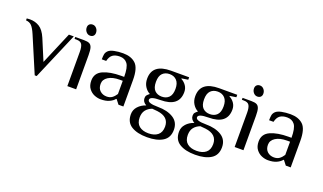

<svg xmlns="http://www.w3.org/2000/svg" viewBox="-85 -1142 3101 1845"><g transform="rotate(20 1465.0 -219.5)"><path d="M99 -355Q75 -411 53 -433.5Q31 -456 -5 -458V-478Q0 -478 9.5 -479Q19 -480 29 -480Q82 -480 125 -453.5Q168 -427 199 -355L289 -140L429 -470H479L274 10H254Z M566 -594Q566 -615 578.5 -627Q591 -639 612 -639Q635 -639 651.5 -620Q668 -601 668 -575Q668 -554 655.5 -542Q643 -530 622 -530Q599 -530 582.5 -549Q566 -568 566 -594ZM584 -350Q584 -401 570 -425.5Q556 -450 514 -450H494V-470H584Q621 -470 639.5 -460.5Q658 -451 666 -426Q674 -401 674 -350V0H584Z M782 -130Q782 -206 852.5 -238Q923 -270 1037 -270H1067Q1067 -368 1040 -404Q1013 -440 962 -440Q917 -440 890 -421Q863 -402 852 -355H807Q807 -389 811 -408.5Q815 -428 832 -445Q850 -463 891.5 -471.5Q933 -480 982 -480Q1063 -480 1110 -436.5Q1157 -393 1157 -270V0H1107L1072 -45H1067Q1049 -22 1014 -6Q979 10 927 10Q895 10 862 -3.5Q829 -17 805.5 -48Q782 -79 782 -130ZM1067 -95V-230H1037Q963 -230 920 -202.5Q877 -175 877 -130Q877 -84 904.5 -59.5Q932 -35 972 -35Q1005 -35 1027 -51Q1049 -67 1067 -95Z M1250 45Q1250 -1 1281 -35Q1312 -69 1360 -85Q1320 -107 1320 -145Q1320 -165 1329 -176Q1338 -187 1355 -200Q1323 -216 1301.5 -250Q1280 -284 1280 -330Q1280 -480 1470 -480H1655V-455L1590 -445V-440Q1621 -424 1640.5 -395.5Q1660 -367 1660 -330Q1660 -180 1470 -180Q1365 -180 1365 -145Q1365 -110 1470 -110Q1567 -110 1628.5 -71.5Q1690 -33 1690 45Q1690 126 1630.5 163Q1571 200 1470 200Q1369 200 1309.5 163Q1250 126 1250 45ZM1570 -330Q1570 -387 1542.5 -416Q1515 -445 1470 -445Q1425 -445 1397.5 -417.5Q1370 -390 1370 -330Q1370 -270 1397.5 -242.5Q1425 -215 1470 -215Q1515 -215 1542.5 -242.5Q1570 -270 1570 -330ZM1600 45Q1600 -55 1480 -70L1425 -75Q1384 -59 1362 -30Q1340 -1 1340 45Q1340 103 1375 131.5Q1410 160 1470 160Q1530 160 1565 131.5Q1600 103 1600 45Z M1742 45Q1742 -1 1773 -35Q1804 -69 1852 -85Q1812 -107 1812 -145Q1812 -165 1821 -176Q1830 -187 1847 -200Q1815 -216 1793.5 -250Q1772 -284 1772 -330Q1772 -480 1962 -480H2147V-455L2082 -445V-440Q2113 -424 2132.5 -395.5Q2152 -367 2152 -330Q2152 -180 1962 -180Q1857 -180 1857 -145Q1857 -110 1962 -110Q2059 -110 2120.5 -71.5Q2182 -33 2182 45Q2182 126 2122.5 163Q2063 200 1962 200Q1861 200 1801.5 163Q1742 126 1742 45ZM2062 -330Q2062 -387 2034.5 -416Q2007 -445 1962 -445Q1917 -445 1889.5 -417.5Q1862 -390 1862 -330Q1862 -270 1889.5 -242.5Q1917 -215 1962 -215Q2007 -215 2034.5 -242.5Q2062 -270 2062 -330ZM2092 45Q2092 -55 1972 -70L1917 -75Q1876 -59 1854 -30Q1832 -1 1832 45Q1832 103 1867 131.5Q1902 160 1962 160Q2022 160 2057 131.5Q2092 103 2092 45Z M2277 -594Q2277 -615 2289.5 -627Q2302 -639 2323 -639Q2346 -639 2362.5 -620Q2379 -601 2379 -575Q2379 -554 2366.5 -542Q2354 -530 2333 -530Q2310 -530 2293.5 -549Q2277 -568 2277 -594ZM2295 -350Q2295 -401 2281 -425.5Q2267 -450 2225 -450H2205V-470H2295Q2332 -470 2350.5 -460.5Q2369 -451 2377 -426Q2385 -401 2385 -350V0H2295Z M2493 -130Q2493 -206 2563.5 -238Q2634 -270 2748 -270H2778Q2778 -368 2751 -404Q2724 -440 2673 -440Q2628 -440 2601 -421Q2574 -402 2563 -355H2518Q2518 -389 2522 -408.5Q2526 -428 2543 -445Q2561 -463 2602.5 -471.5Q2644 -480 2693 -480Q2774 -480 2821 -436.5Q2868 -393 2868 -270V0H2818L2783 -45H2778Q2760 -22 2725 -6Q2690 10 2638 10Q2606 10 2573 -3.5Q2540 -17 2516.5 -48Q2493 -79 2493 -130ZM2778 -95V-230H2748Q2674 -230 2631 -202.5Q2588 -175 2588 -130Q2588 -84 2615.5 -59.5Q2643 -35 2683 -35Q2716 -35 2738 -51Q2760 -67 2778 -95Z"/></g></svg>

Font: Philosopher
Style: Regular
Weight: 400
Designer: Jovanny Lemonad
Foundry: Jovanny Lemonad
Version: Version 2.000